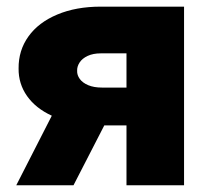

<svg xmlns="http://www.w3.org/2000/svg" viewBox="-20 -550 611 570"><path d="M355.5 -177.7H289.6L198.2 0H28.3L133.8 -206.5Q85.9 -228.5 60.3 -264.9Q34.7 -301.3 35.2 -346.7Q34.7 -400.4 64.5 -441.9Q94.2 -483.4 149.9 -506.8Q205.6 -530.3 279.3 -530.3H526.4V0H355.5ZM283.2 -290H355.5V-391.6H279.3Q256.3 -391.6 240.2 -384Q224.1 -376.5 216.3 -364.5Q208.5 -352.5 209 -339.8Q208.5 -327.1 216.8 -315.7Q225.1 -304.2 241.9 -297.1Q258.8 -290 283.2 -290Z"/></svg>

Font: Pretendard Std Black
Style: Regular
Weight: 900
Designer: Base glyphs from Inter by Rasmus Andersson; Hangeul glyphs from Noto Sans CJK(Source Han Sans) by Jang Soo-young and Kan
Foundry: Kil Hyung-jin
Version: Version 1.309